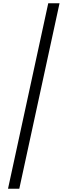

<svg xmlns="http://www.w3.org/2000/svg" viewBox="-20 -793 413 1174"><path d="M29 361 275 -773H344L98 361Z"/></svg>

Font: Noto Serif Telugu SemiBold
Style: Regular
Weight: 600
Designer: Jelle Bosma - Monotype Design Team
Foundry: Monotype Imaging Inc.
Version: Version 2.005; ttfautohint (v1.8.4.7-5d5b)